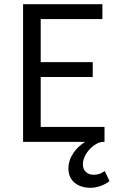

<svg xmlns="http://www.w3.org/2000/svg" viewBox="-20 -676 567 915"><path d="M412 219C446 219 481 204 502 187L479 139C464 150 448 157 428 157C400 157 375 142 375 107C375 55 432 0 472 0H478V-71H174V-309H422V-380H174V-585H468V-656H90V0H386C345 25 306 71 306 127C306 189 354 219 412 219Z"/></svg>

Font: DAIFUKU Sans
Style: Regular
Weight: 400
Designer: Original font ‘Source Han Sans JP’ : Paul D. Hunt
Foundry: Daifuku
Version: Version 1.000